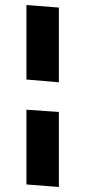

<svg xmlns="http://www.w3.org/2000/svg" viewBox="-20 -733 339 763"><path d="M85 -713V-417L214 -406V-703ZM85 -297V0L214 10V-288Z"/></svg>

Font: Catamaran Thin
Style: Bold
Weight: 700
Version: Version 2.000